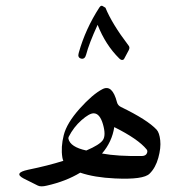

<svg xmlns="http://www.w3.org/2000/svg" viewBox="-20 -628 648 681"><path d="M385.3 -177.2Q377.4 -125 341.8 -83.5Q397.5 -73.2 483.9 -74.7Q496.6 -75.2 500.7 -83.7Q504.9 -92.3 500 -98.1Q470.2 -134.8 385.3 -177.2ZM312 -226.1Q296.9 -226.1 269 -201.7Q241.2 -177.2 223.6 -142.6Q222.2 -139.2 222.7 -135.7Q229.5 -106.4 286.1 -94.2Q333.5 -114.3 345 -131.3Q356.4 -148.4 345.2 -187.3Q334 -226.1 312 -226.1ZM204.6 -57.6Q202.1 -63.5 201.2 -69.3Q195.3 -106 206.1 -148.7Q216.8 -191.4 262.7 -242.7Q308.6 -293.9 343.8 -312Q378.4 -329.6 395 -265.1Q397.9 -253.9 409.2 -248.5Q502.9 -203.1 535.6 -168Q545.4 -157.2 548.3 -130.4Q551.3 -103.5 541.5 -68.1Q531.7 -32.7 510.7 -12.2Q489.3 9.8 387.7 4.9Q314.5 1.5 264.6 -15.6Q213.9 15.1 146.5 30.3Q125 35.6 114.3 30.3L63.5 4.9Q26.9 -14.6 79.6 -25.9Q150.9 -40.5 204.6 -57.6ZM420.9 -420.4Q418.5 -415.5 414.1 -415.5Q409.2 -414.6 402.8 -420.9Q354.5 -468.3 326.2 -540Q295.4 -472.7 285.6 -434.6Q281.2 -417.5 268.6 -419.9Q258.8 -421.9 257.8 -430.7Q257.8 -435.1 259.8 -442.4Q283.2 -525.4 332.5 -601.6Q335.9 -606.9 339.8 -607.4Q342.3 -607.9 344.2 -606.4L354 -600.6Q377.4 -543.5 434.6 -468.3Q438.5 -464.4 439 -459.5Q439.5 -455.6 436.5 -449.7Z"/></svg>

Font: Amiri
Style: Regular
Weight: 400
Designer: Khaled Hosny
Version: Version 000.108